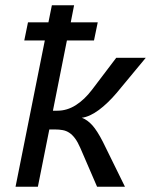

<svg xmlns="http://www.w3.org/2000/svg" viewBox="-20 -710 590 730"><path d="M291 -262.2Q312.5 -254.4 331.1 -233.6Q349.6 -212.9 371.1 -170.9L455.1 0H349.1L285.2 -147.9Q275.4 -170.4 265.1 -184.1Q254.9 -197.8 243.4 -205.3Q231.9 -212.9 218.5 -215.3Q205.1 -217.8 189 -217.8H167.5L124 0H39.1L150.4 -556.2H72.3L86.4 -625H164.1L177.2 -689.9H261.7L249 -625H351.6L337.4 -556.2H234.4L181.2 -289.1H198.2Q234.9 -289.1 268.1 -310.1Q301.3 -331.1 330.1 -369.1L421.9 -490.2H534.2L422.9 -356Q406.7 -336.9 389.6 -320.6Q372.6 -304.2 355.7 -291.7Q338.9 -279.3 322.5 -271.7Q306.2 -264.2 291 -262.2Z"/></svg>

Font: Code New Roman
Style: Italic
Weight: 400
Italic angle: -11°
Monospace: yes
Designer: Sam Radian
Foundry: Code New Roman
Version: Version 1.508 October 19, 2014